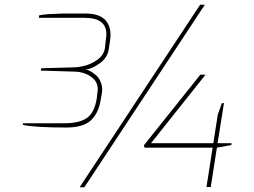

<svg xmlns="http://www.w3.org/2000/svg" viewBox="-20 -790 1072 810"><path d="M869.1 -1H851.1L877 -167H589.8L586.9 -176.8L825.2 -475.1H847.2L617.2 -186H879.9L898.9 -307.1L916 -355H924.8L897.9 -186H957L956.1 -178.2L895 -167ZM335.9 0H315.9L824.2 -770H844.2ZM259.8 -252Q128.9 -252 76.2 -263.2L77.1 -270H252Q315.9 -270 347.7 -293Q378.9 -315.9 388.2 -375Q392.6 -408.2 392.6 -412.6Q392.6 -444.3 367.7 -463.4Q337.9 -486.8 294.9 -487.8L151.9 -492.2L153.8 -502L291 -505.9Q340.3 -507.3 379.4 -530.3Q418.5 -553.2 422.9 -588.9L426.8 -625Q428.7 -636.7 428.7 -646Q428.7 -714.8 336.9 -714.8H144L145 -725.1L161.1 -728Q164.6 -728.5 168 -728.5Q179.2 -730.5 189.9 -730.5Q195.3 -730.5 199.2 -731Q204.1 -731.4 210.4 -731.4Q215.8 -731.4 221.2 -731.9Q227.1 -732.4 232.9 -732.4Q238.3 -732.4 242.7 -732.9H340.8Q402.3 -732.9 427.2 -702.1Q446.3 -678.2 446.3 -643.6Q446.3 -633.3 444.8 -622.1L439 -584Q434.1 -546.4 400.9 -522.9Q367.7 -499 341.8 -497.1Q351.1 -495.6 362.8 -488.8Q374.5 -481.9 387.2 -470.7Q399.9 -459 406.2 -439.9Q411.1 -427.2 411.1 -411.6Q411.1 -405.8 410.2 -398.9L404.8 -369.1Q395.5 -311.5 362.8 -281.7Q330.1 -252 259.8 -252Z"/></svg>

Font: Squarion Thin
Style: Italic
Weight: 100
Designer: Natanael Gama
Version: Version 1.00;September 12, 2019;FontCreator 11.5.0.2425 64-b